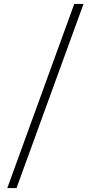

<svg xmlns="http://www.w3.org/2000/svg" viewBox="-20 -726 482 977"><path d="M17.1 231 357.9 -706.1H405L64 231Z"/></svg>

Font: Linden Hill
Style: Italic
Weight: 400
Italic angle: -5.60001°
Version: Version 1.201